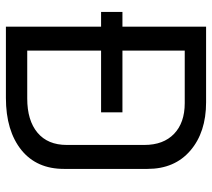

<svg xmlns="http://www.w3.org/2000/svg" viewBox="-54 -665 718 650"><g transform="rotate(90 305.0 -340.0)"><path d="M326.2 -678.7Q427.7 -678.7 489.7 -625.5Q551.8 -572.3 551.8 -480.5V-197.3Q551.8 -105.5 488.3 -53.7Q422.9 -1 311.5 -1H70.3V-323.2H20.5V-395.5H70.3V-678.7ZM470.7 -469.7Q470.7 -534.2 433.1 -570.3Q395.5 -606.4 329.1 -606.4H151.4V-395.5H360.4V-323.2H151.4V-73.2H313.5Q387.7 -73.2 429.2 -107.9Q470.7 -142.6 470.7 -207Z"/></g></svg>

Font: BF_TEXT
Style: Regular
Weight: 400
Foundry: EA DICE
Version: Version 1.404